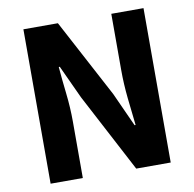

<svg xmlns="http://www.w3.org/2000/svg" viewBox="-82 -826 921 910"><g transform="rotate(-10 378.5 -371.5)"><path d="M89 0V-743H255L455 -367L529 -204H534Q527 -263 519.5 -334.5Q512 -406 512 -472V-743H667V0H501L302 -378L228 -538H223Q228 -478 236 -408Q244 -338 244 -272V0Z"/></g></svg>

Font: Noto Sans KR ExtraBold
Style: Regular
Weight: 800
Designer: Ryoko NISHIZUKA  (kana, bopomofo & ideographs); Paul D. Hunt (Latin, Greek & Cyrillic); Sandoll Communications , Soo-you
Foundry: Adobe
Version: Version 2.004-H2;hotconv 1.0.118;makeotfexe 2.5.65603